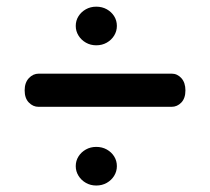

<svg xmlns="http://www.w3.org/2000/svg" viewBox="-20 -616 639 584"><path d="M272.7 -478.2Q255.4 -478.2 241.2 -486.3Q227 -494.4 218.7 -507.9Q210.4 -521.4 210.4 -537.1Q210.4 -553.4 218.7 -566.6Q227 -579.8 241.2 -587.8Q255.4 -595.7 272.7 -595.7Q290.6 -595.7 304.8 -587.8Q319 -579.8 327.3 -566.6Q335.5 -553.4 335.5 -537.1Q335.5 -521.4 327.3 -507.9Q319 -494.4 304.8 -486.3Q290.6 -478.2 272.7 -478.2ZM55 -341Q55 -364.6 67.8 -378.3Q80.5 -392 98 -392H502Q519.4 -392 531.7 -378.3Q544 -364.6 544 -341Q544 -317.1 531.5 -304.1Q519 -291.1 502 -291.1H97Q80.4 -291.1 67.7 -304.2Q55 -317.2 55 -341ZM272.7 -51.7Q255.4 -51.7 241.2 -59.8Q227 -67.9 218.7 -81.4Q210.4 -94.9 210.4 -110.6Q210.4 -126.9 218.7 -140.1Q227 -153.3 241.2 -161.3Q255.4 -169.2 272.7 -169.2Q290.6 -169.2 304.8 -161.3Q319 -153.3 327.3 -140.1Q335.5 -126.9 335.5 -110.6Q335.5 -94.9 327.3 -81.4Q319 -67.9 304.8 -59.8Q290.6 -51.7 272.7 -51.7Z"/></svg>

Font: Fraunces SuperSoft
Style: Regular
Weight: 900
Version: Version 1.000;[b76b70a41]